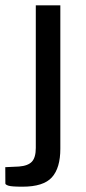

<svg xmlns="http://www.w3.org/2000/svg" viewBox="-43 -537 324 723"><path d="M184.2 23.2Q184.2 95.6 152.4 130.8Q120.6 166 41.9 166Q-0.2 166 -11.5 162.1Q-22.8 158.2 -22.8 154.2L-23.1 92.5L28.4 90.1Q62.8 87.4 77.3 71.6Q91.8 55.8 91.8 19.9V-517H184.2Z"/></svg>

Font: Public Sans Thin
Style: Regular
Weight: 100
Designer: The Public Sans project authors (U.S. Web Design System). Libre Franklin designed by Pablo Impallari and Rodrigo Fuenzal
Version: Version 1.008